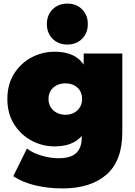

<svg xmlns="http://www.w3.org/2000/svg" viewBox="-20 -845 751 1069"><path d="M328 204Q247 204 176 187Q105 170 54 136L130 -18Q162 7 211.5 21.5Q261 36 305 36Q375 36 405 6.5Q435 -23 435 -78V-124L445 -294L446 -464V-547H661V-109Q661 50 573 127Q485 204 328 204ZM284 -30Q215 -30 155 -62.5Q95 -95 58 -154Q21 -213 21 -294Q21 -375 58 -434Q95 -493 155 -525Q215 -557 284 -557Q355 -557 400.5 -529Q446 -501 468 -442.5Q490 -384 490 -294Q490 -204 468 -145.5Q446 -87 400.5 -58.5Q355 -30 284 -30ZM344 -206Q371 -206 392 -217Q413 -228 425 -248Q437 -268 437 -294Q437 -321 425 -340.5Q413 -360 392 -370.5Q371 -381 344 -381Q318 -381 296.5 -370.5Q275 -360 262.5 -340.5Q250 -321 250 -294Q250 -268 262.5 -248Q275 -228 296.5 -217Q318 -206 344 -206ZM355 -597Q305 -597 273 -629Q241 -661 241 -711Q241 -761 273 -793Q305 -825 355 -825Q405 -825 437 -793Q469 -761 469 -711Q469 -661 437 -629Q405 -597 355 -597Z"/></svg>

Font: MOST Montserrat Black
Style: Regular
Weight: 900
Designer: Julieta Ulanovsky
Foundry: Julieta Ulanovsky
Version: Version 8.000;March 11, 2024;FontCreator 15.0.0.2926 64-bit